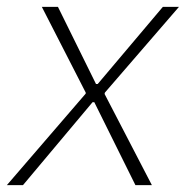

<svg xmlns="http://www.w3.org/2000/svg" viewBox="-36 -540 542 560"><path d="M-16 0H31L234 -242H239L359 0H407L269 -266L270 -270L486 -520H439L249 -295H244L133 -520H86L214 -270V-267Z"/></svg>

Font: Fixel Text 20240404 ExtraLight
Style: Italic
Weight: 200
Width: 4
Italic angle: -10°
Designer: AlfaBravo + MacPaw
Foundry: Kyrylo Tkachov, Marchela Mozhyna, Serhii Makarenko, Maria Weinstein, Zakhar Kryvoshyya
Version: Version 1.211;Glyphs 3.2 (3225)